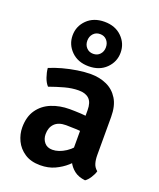

<svg xmlns="http://www.w3.org/2000/svg" viewBox="-146 -868 801 970"><g transform="rotate(20 255.0 -383.0)"><path d="M38 -135.5Q38 -193.5 64.5 -231Q91 -268.5 135 -286.2Q179 -304 232 -304Q258 -304 293 -302.2Q328 -300.5 357 -294V-213Q332 -218.5 300 -220Q268 -221.5 242.5 -221.5Q202 -221.5 181.2 -200.5Q160.5 -179.5 160.5 -144Q160.5 -117.5 175.8 -99.2Q191 -81 219 -81Q253 -81 290 -105Q327 -129 352 -174L370.5 -86.5Q351.5 -64.5 325.8 -41.5Q300 -18.5 265.8 -2.5Q231.5 13.5 187.5 13.5Q137 13.5 103.8 -8.8Q70.5 -31 54.2 -65.2Q38 -99.5 38 -135.5ZM470 -56.5Q465.5 -39.5 453.2 -20.5Q441 -1.5 427.5 7.5Q391 3.5 368 -14.5Q345 -32.5 333.2 -57.8Q321.5 -83 318.5 -109.5V-330Q318.5 -371.5 299.2 -390Q280 -408.5 243 -408.5Q207.5 -408.5 168.2 -397.8Q129 -387 90 -373Q76 -388 67.2 -413.2Q58.5 -438.5 56.5 -461.5Q87 -474.5 124.5 -484.8Q162 -495 200.8 -501Q239.5 -507 272.5 -507Q319.5 -507 358 -489.5Q396.5 -472 419.2 -435Q442 -398 442 -338V-134Q442 -108 447.8 -89Q453.5 -70 470 -56.5ZM118 -659.5Q118 -610.5 153.5 -575.2Q189 -540 247 -540Q305 -540 340.5 -575.2Q376 -610.5 376 -659.5Q376 -709 340.5 -744Q305 -779 247 -779Q189 -779 153.5 -744Q118 -709 118 -659.5ZM197 -659.5Q197 -682.5 211 -697.8Q225 -713 247 -713Q269.5 -713 283.2 -697.8Q297 -682.5 297 -659.5Q297 -637 283.2 -622Q269.5 -607 247 -607Q225 -607 211 -622Q197 -637 197 -659.5Z"/></g></svg>

Font: Signika Negative Light SemiBold
Style: Regular
Weight: 600
Version: Version 2.001